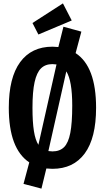

<svg xmlns="http://www.w3.org/2000/svg" viewBox="-20 -983 620 1135"><path d="M548 -346Q548 -167 481 -76Q414 15 290 15Q278 15 254 13L225 132L119 104L153 -23Q32 -104 32 -346Q32 -524 99 -615.5Q166 -707 290 -707Q303 -707 325 -705L355 -825L461 -796L427 -669Q548 -590 548 -346ZM172 -346Q172 -261 180.5 -208Q189 -155 207 -127L314 -602Q298 -604 290 -604Q248 -604 222.5 -579Q197 -554 184.5 -497.5Q172 -441 172 -346ZM372 -561 266 -90Q282 -88 290 -88Q333 -88 358.5 -113Q384 -138 395.5 -197Q407 -256 407 -359Q407 -506 372 -561ZM352 -963 404 -862 207 -779 172 -847Z"/></svg>

Font: Fira Sans Extra Condensed SemiBold
Style: Regular
Weight: 600
Width: 1
Designer: Carrois Corporate & Edenspiekermann AG
Foundry: Carrois Corporate GbR & Edenspiekermann AG
Version: Version 4.203